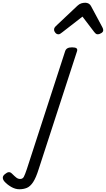

<svg xmlns="http://www.w3.org/2000/svg" viewBox="-308 -860 772 1399"><path d="M-167 519Q-197 519 -227 501.5Q-257 484 -277 461Q-288 447 -287.5 433.5Q-287 420 -271 408Q-257 396 -245 394.5Q-233 393 -221 405Q-201 425 -188.5 434.5Q-176 444 -161 444Q-143 444 -134.5 428.5Q-126 413 -112 371L167 -488Q172 -502 184 -508.5Q196 -515 217 -515Q241 -515 249.5 -508Q258 -501 253 -486L-26 372Q-46 436 -67 467.5Q-88 499 -112.5 509Q-137 519 -167 519ZM118 -610Q105 -610 95.5 -621Q86 -632 86 -644Q86 -653 90 -659Q94 -665 98 -669L256 -818Q270 -831 284 -835.5Q298 -840 314 -840Q327 -840 338.5 -833.5Q350 -827 356 -814L438 -661Q442 -654 443 -649Q444 -644 444 -639Q444 -627 429.5 -618.5Q415 -610 405 -610Q395 -610 389.5 -615Q384 -620 379 -626L293 -739L146 -625Q140 -621 133 -615.5Q126 -610 118 -610Z"/></svg>

Font: Playwrite MX
Style: Regular
Weight: 400
Designer: Veronika Burian, José Scaglione
Foundry: TypeTogether
Version: Version 1.002